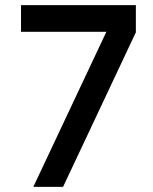

<svg xmlns="http://www.w3.org/2000/svg" viewBox="-20 -728 596 749"><path d="M110 1 395 -604H62V-708H510V-604H511L226 1Z"/></svg>

Font: SUIT SemiBold
Style: Regular
Weight: 600
Designer: Sunn Youn; Korean Glyphs from Source Han Sans (Sandoll Communications; Soo-young Jang, Joo-yeon Kang)
Foundry: Sunn
Version: Version 1.140